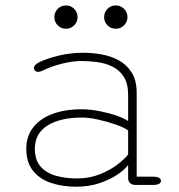

<svg xmlns="http://www.w3.org/2000/svg" viewBox="-20 -682 659 708"><path d="M481 0Q467 0 459.8 -6.8Q452.5 -13.5 452.5 -26V-73.5Q441 -57.5 413.8 -38.8Q386.5 -20 347.5 -6.8Q308.5 6.5 261.5 6.5Q208.5 6.5 166.8 -8Q125 -22.5 101 -53.2Q77 -84 77 -133.5Q77 -179 101.8 -211.5Q126.5 -244 172.5 -261.5Q218.5 -279 281.5 -279Q313 -279 348 -272Q383 -265 411.5 -255Q440 -245 452.5 -235.5V-331Q452.5 -373.5 436.5 -398.8Q420.5 -424 394.5 -436.5Q368.5 -449 338.8 -453Q309 -457 281 -457Q246 -457 205.8 -446.5Q165.5 -436 141.5 -423.5Q135.5 -420.5 130 -418.8Q124.5 -417 120.5 -417Q113 -417 109 -421.8Q105 -426.5 105 -431.5Q105 -437 110 -442.2Q115 -447.5 124.5 -452.5Q151 -465.5 194.8 -476.5Q238.5 -487.5 287.5 -487.5Q319.5 -487.5 353.8 -481.5Q388 -475.5 417.5 -459.8Q447 -444 465.5 -414.8Q484 -385.5 484 -339V-30.5H545Q559 -30.5 566.2 -26.5Q573.5 -22.5 573.5 -15Q573.5 -8 566.2 -4Q559 0 545 0ZM452.5 -201Q438.5 -211.5 407.5 -222.5Q376.5 -233.5 342.2 -241Q308 -248.5 282.5 -248.5Q202 -248.5 155.2 -219.2Q108.5 -190 108.5 -133.5Q108.5 -92 129.5 -68Q150.5 -44 185.8 -34Q221 -24 263.5 -24Q310 -24 348.5 -39.5Q387 -55 414 -76Q441 -97 452.5 -112.5ZM223 -576Q205.5 -576 193 -588.5Q180.5 -601 180.5 -619Q180.5 -637 193 -649.5Q205.5 -662 223 -662Q241 -662 253.5 -649.5Q266 -637 266 -619Q266 -601 253.5 -588.5Q241 -576 223 -576ZM407 -576Q389 -576 376.5 -588.5Q364 -601 364 -619Q364 -637 376.5 -649.5Q389 -662 407 -662Q424.5 -662 437.2 -649.5Q450 -637 450 -619Q450 -601 437.2 -588.5Q424.5 -576 407 -576Z"/></svg>

Font: Sono Monospace ExtraLight
Style: Regular
Weight: 250
Version: Version 2.112